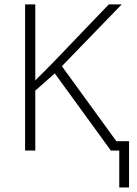

<svg xmlns="http://www.w3.org/2000/svg" viewBox="-20 -683 620 871"><path d="M507.8 -42.5H565.4V167.5H521V0H482.9L228.5 -350.1L140.1 -272V0H93.8V-663.1H140.1V-318.4L213.4 -391.6L473.6 -663.1H532.2L260.7 -382.8Z"/></svg>

Font: Bpm'online Open Sans Light
Style: Regular
Weight: 300
Foundry: Ascender Corporation
Version: Version 1.10